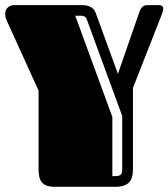

<svg xmlns="http://www.w3.org/2000/svg" viewBox="-20 -721 650 741"><path d="M128.9 -371.1 4.9 -644Q2 -650.9 1 -656.2Q0 -661.6 0 -667Q0 -684.1 10.7 -692.6Q21.5 -701.2 33.2 -701.2H299.8Q312 -701.2 320.8 -698Q329.6 -694.8 335.4 -690.4Q341.3 -686 344.5 -680.9Q347.7 -675.8 349.1 -671.9L435.1 -436L513.2 -661.1Q516.1 -669.4 518.8 -676.8Q521.5 -684.1 525.1 -689.5Q528.8 -694.8 534.2 -698Q539.6 -701.2 548.3 -701.2H593.3Q600.1 -701.2 605 -698.2Q609.9 -695.3 609.9 -688.5Q609.9 -679.2 604 -664.1L493.2 -381.8V-68.4Q493.2 -51.3 489.7 -38.6Q486.3 -25.9 478.3 -17.3Q470.2 -8.8 456.8 -4.4Q443.4 0 422.9 0H192.4Q173.3 0 161.1 -4.4Q148.9 -8.8 141.8 -17.1Q134.8 -25.4 131.8 -38.1Q128.9 -50.8 128.9 -67.9ZM413.6 -41Q425.3 -41 432.6 -41.7Q439.9 -42.5 444.3 -45.7Q448.7 -48.8 450.2 -54.9Q451.7 -61 451.7 -72.3V-273.4L315.4 -645Q312.5 -653.3 307.4 -656.7Q302.2 -660.2 293.9 -660.2H270.5L413.6 -269.5Z"/></svg>

Font: Fascinate Inline
Style: Regular
Weight: 900
Designer: Astigmatic (AOETI)
Foundry: Astigmatic (AOETI)
Version: Version 1.000